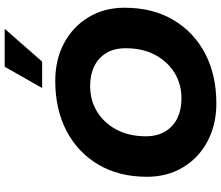

<svg xmlns="http://www.w3.org/2000/svg" viewBox="-82 -852 944 820"><g transform="rotate(-90 390.0 -442.0)"><path d="M358 10Q267 10 196 -28Q125 -66 85 -133Q45 -200 45 -286Q45 -406 97 -494Q149 -582 241 -630Q333 -678 454 -678Q546 -678 616.5 -640Q687 -602 727 -535Q767 -468 767 -382Q767 -262 715 -174Q663 -86 571.5 -38Q480 10 358 10ZM379 -139Q440 -139 488 -168Q536 -197 565 -250.5Q594 -304 594 -377Q594 -426 573.5 -460Q553 -494 517 -511.5Q481 -529 433 -529Q372 -529 324 -500Q276 -471 247 -417.5Q218 -364 218 -291Q218 -243 238.5 -208.5Q259 -174 295.5 -156.5Q332 -139 379 -139ZM424 -734 515 -894H677L537 -734Z"/></g></svg>

Font: Gantari ExtraBold
Style: Italic
Weight: 800
Italic angle: -10°
Designer: Anugrah Pasau
Foundry: Lafontype
Version: Version 1.000